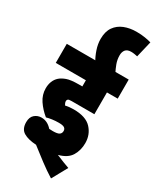

<svg xmlns="http://www.w3.org/2000/svg" viewBox="-255 -963 943 1160"><g transform="rotate(30 216.5 -383.0)"><path d="M197 -185Q174 -185 152 -182Q130 -179 113 -174Q75 -205 49.5 -243Q24 -281 24 -326Q24 -352 32.5 -374Q41 -396 59 -412Q75 -426 102.5 -436Q130 -446 186 -446H210V-489H0V-622H432V-489H357V-337H200Q187 -337 181.5 -336Q176 -335 172 -331Q168 -327 168 -320Q168 -308 177 -294Q191 -297 205 -298.5Q219 -300 235 -300Q320 -300 358.5 -258.5Q397 -217 397 -158Q397 -108 373.5 -69Q350 -30 289 -14Q343 9 383 23L324 130Q279 102 234.5 68.5Q190 35 144 -1Q88 -4 56 -23Q24 -42 24 -90Q24 -125 44 -142.5Q64 -160 92 -160Q133 -160 165 -124Q177 -123 190 -123Q223 -123 235 -131.5Q247 -140 247 -156Q247 -170 236.5 -177.5Q226 -185 197 -185ZM203 -615Q187 -641 174.5 -678Q162 -715 162 -750Q162 -802 184.5 -834Q207 -866 245 -881Q283 -896 329 -896Q363 -896 389.5 -891.5Q416 -887 433 -882L406 -769Q398 -771 385.5 -773Q373 -775 362 -775Q335 -775 323 -760.5Q311 -746 311 -722Q311 -691 321.5 -663.5Q332 -636 343 -615Z"/></g></svg>

Font: Noto Sans ExtraCondensed Black
Style: Regular
Weight: 900
Width: 2
Designer: Monotype Design Team
Foundry: Monotype Imaging Inc.
Version: Version 2.013; ttfautohint (v1.8.4.7-5d5b)